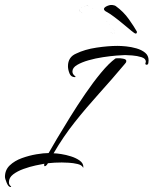

<svg xmlns="http://www.w3.org/2000/svg" viewBox="-55 -681 619 774"><path d="M247 -370Q231 -370 225 -385.5Q219 -401 219 -414Q219 -451 252 -465Q287 -482 334 -489Q381 -496 419 -496Q433 -496 453.5 -494Q474 -492 495 -486Q516 -480 530 -468.5Q544 -457 544 -438Q544 -434 543 -427Q542 -420 536 -420Q531 -420 531 -425Q531 -427 532 -428.5Q533 -430 533 -432Q533 -445 515.5 -450.5Q498 -456 478 -457.5Q458 -459 449 -459Q439 -459 414.5 -457Q390 -455 360 -450.5Q330 -446 302 -438Q274 -430 255.5 -419Q237 -408 237 -393Q237 -384 243.5 -378Q250 -372 250 -371Q250 -371 249 -370.5Q248 -370 247 -370ZM-12 73Q-21 73 -28 56Q-35 39 -35 32Q-35 4 -15.5 -14.5Q4 -33 33 -43.5Q62 -54 91.5 -59Q121 -64 141 -64Q152 -84 175 -122.5Q198 -161 227 -208Q256 -255 288.5 -302.5Q321 -350 352.5 -388Q384 -426 410 -445Q412 -446 415.5 -446Q419 -446 421 -446Q428 -447 441 -444.5Q454 -442 454 -436V-434Q454 -429 448 -423Q395 -360 343.5 -303Q292 -246 246 -188Q200 -130 161 -63Q172 -63 191.5 -60Q211 -57 231.5 -50.5Q252 -44 266.5 -33.5Q281 -23 281 -8Q281 -5 280 -5Q279 -6 279 -7Q274 -16 257 -20Q240 -24 222 -25Q204 -26 194 -26Q165 -26 138 -23Q137 -20 133 -15.5Q129 -11 126 -11Q123 -11 123 -15Q123 -19 124 -21Q112 -19 88.5 -14Q65 -9 40 0Q15 9 -2 22Q-19 35 -19 53Q-19 62 -14.5 66.5Q-10 71 -10 72Q-10 73 -12 73ZM490 -546Q488 -546 474.5 -557Q461 -568 442.5 -583.5Q424 -599 406 -612.5Q388 -626 377 -632Q364 -638 364 -645Q365 -652 378.5 -657.5Q392 -663 402 -660Q404 -660 406.5 -659Q409 -658 411 -657Q443 -634 464.5 -603.5Q486 -573 496 -555Q496 -554 496.5 -554Q497 -554 497 -553Q497 -544 490 -546ZM408 -553Q408 -552 408 -552Q408 -551 408 -551Q408 -550 407 -550Q407 -549 407 -549Q407 -549 407 -548Q406 -548 406 -548Q406 -547 405 -547Q405 -547 405 -547Q404 -546 404 -546Q404 -546 403 -546Q403 -546 402.5 -546Q402 -546 402 -546H403H404L405 -547L406 -548H407V-549V-550L408 -551V-552V-553V-554Q408 -554 407.5 -554Q407 -554 407 -554Q407 -554 407 -554Q407 -554 407 -554Q407 -554 407 -555Q407 -555 407 -555Q407 -555 407 -555L406 -557L405 -558L404 -560L403 -561L402 -563L401 -565L400 -566L399 -568L397 -570L396 -571L395 -573L393 -575L392 -577L390 -579L389 -581L387 -583L386 -584L384 -586L382 -588L381 -590L379 -592L377 -594L375 -596L374 -599L372 -601L370 -603L368 -605L366 -607L364 -609L362 -611L360 -613L358 -615L355 -617L353 -619L351 -621L349 -623L347 -625L344 -627L342 -629L340 -631L338 -633L335 -635L333 -637L330 -639L328 -641L326 -643L323 -645L321 -647L318 -648L316 -650L313 -652L310 -654Q310 -654 310 -654Q310 -654 309 -654Q309 -654 308 -655Q308 -655 307 -655Q306 -656 306 -655V-656H305H304L303 -657H302H301H298H295Q297 -658 298 -657.5Q299 -657 298 -657Q299 -657 301 -657Q302 -657 302 -657Q302 -657 303 -657Q303 -657 303 -657Q304 -657 304 -656Q304 -656 305 -656Q305 -656 306 -656Q306 -656 306 -655Q306 -656 307 -655H308L309 -654H310Q312 -653 313 -652Q315 -651 316 -650Q317 -649 318 -648Q319 -647 321 -647Q322 -646 323 -645Q324 -644 326 -643Q327 -642 328 -641Q329 -640 330 -639Q332 -638 333 -637Q334 -636 335 -635Q336 -634 338 -633Q339 -632 340 -631Q341 -630 342 -629Q343 -628 344 -627Q346 -626 347 -625Q348 -624 349 -623Q350 -622 351 -621Q352 -620 353 -619Q354 -618 355 -617Q356 -616 358 -615Q359 -614 360 -613Q361 -612 362 -611Q363 -610 364 -609Q365 -608 366 -607Q367 -606 368 -605Q369 -604 370 -603Q371 -602 372 -601Q373 -600 374 -599Q375 -597 375 -596Q376 -596 377 -594Q378 -593 379 -592Q380 -591 381 -590Q382 -589 382 -588Q383 -587 384 -586Q385 -585 386 -584Q387 -584 387 -583Q388 -582 389 -581Q390 -580 390 -579Q391 -578 392 -577Q393 -576 393 -575Q394 -574 395 -573Q395 -572 396 -571Q397 -570 397 -570Q398 -569 399 -568Q399 -567 400 -566Q400 -565 401 -565Q401 -564 402 -563Q402 -562 403 -561Q404 -561 404 -560Q404 -559 405 -558Q406 -557 406 -556.5Q406 -556 406 -557Q406 -556 407 -555V-554Q407 -554 407.5 -554Q408 -554 408 -554Q408 -554 408 -554Q408 -554 408 -554Q408 -554 408 -553Q408 -554 408 -553Q408 -553 408 -553ZM401 -546Q401 -546 400 -546Q400 -546 400 -546Q400 -547 399 -547Q399 -547 398 -547Q398 -548 397 -548Q397 -548 396 -548Q396 -549 395 -549Q395 -550 394 -550Q393 -551 392 -551Q392 -552 391 -552Q390 -553 389 -553Q388 -554 387 -555Q386 -555 385 -556Q384 -557 383 -557Q382 -558 381 -559Q380 -559 379 -560Q378 -561 377 -562Q376 -563 375 -564Q373 -565 372 -565Q371 -566 370 -567Q368 -568 366 -570Q363 -572 363 -572L359 -574L357 -576L354 -578L351 -580L348 -582L346 -584L343 -586L340 -588L337 -590L334 -592L331 -594L328 -596L325 -598L323 -600L320 -602L317 -604L314 -606L311 -608L309 -609L306 -611L303 -613L301 -614L298 -616L296 -618L293 -619L291 -620L289 -622L287 -623L285 -624L283 -625L281 -626L279 -627L277 -628Q274 -629 272 -631Q270 -632 269 -633Q268 -633 267 -635Q266 -635 266 -636Q265 -637 264.5 -638Q264 -639 265 -638Q264 -639 264 -641Q264 -643 265 -643Q265 -644 265 -645Q266 -646 267 -646Q267 -647 268 -648Q269 -649 270 -649Q271 -650 272 -651Q273 -652 275 -652Q276 -653 277 -653Q279 -654 280 -655Q281 -655 283 -656Q285 -656 286 -656Q287 -657 289 -657Q291 -657 292 -657Q293 -658 295 -657H292H289L286 -656H283L280 -655L277 -653L275 -652L272 -651L270 -649L268 -648L267 -646L265 -645V-643L264 -641L265 -638L266 -636L267 -635L269 -633L272 -631L277 -628Q277 -628 277 -628Q277 -628 279 -627Q279 -627 281 -626Q282 -626 283 -625Q283 -625 285 -624Q286 -623 287 -623Q288 -622 289 -622Q290 -621 291 -620Q292 -620 293 -619Q295 -618 296 -618Q297 -617 298 -616Q300 -615 301 -614Q302 -614 303 -613Q305 -612 306 -611Q307 -610 309 -609Q310 -608 311 -608Q313 -607 314 -606Q316 -605 317 -604Q318 -603 320 -602Q321 -601 323 -600Q324 -599 325 -598Q327 -597 328 -596Q330 -595 331 -594Q333 -593 334 -592Q335 -591 337 -590Q339 -589 340 -588Q341 -587 343 -586Q344 -585 346 -584Q347 -583 348 -582Q350 -581 351 -580Q352 -579 354 -578Q356 -577 357 -576Q358 -575 359 -574Q361 -573 363 -572Q363 -572 366 -570L370 -567L372 -565L375 -564L377 -562L379 -560L381 -559L383 -557L385 -556L387 -555L389 -553L391 -552L392 -551L394 -550L395 -549L396 -548H397L398 -547H399L400 -546H401H402Q402 -546 401 -546Z"/></svg>

Font: Caramel
Style: Regular
Weight: 400
Designer: Robert E. Leuschke
Foundry: Robert E. Leuschke
Version: Version 1.010